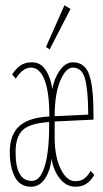

<svg xmlns="http://www.w3.org/2000/svg" viewBox="-20 -696 390 727"><path d="M98 11Q55 11 36 -26.5Q17 -64 17 -121Q17 -185 52.5 -218Q88 -251 167 -255Q167 -345 149 -392.5Q131 -440 97 -440Q79 -440 64 -427Q49 -414 40 -398L26 -414Q39 -435 56.5 -447.5Q74 -460 101 -460Q134 -460 153 -431Q172 -402 178 -359Q185 -399 206.5 -429.5Q228 -460 256 -460Q302 -460 318 -412.5Q334 -365 334 -265V-243L187 -236V-174Q187 -104 209.5 -57Q232 -10 265 -10Q289 -10 302.5 -22.5Q316 -35 323 -49L337 -34Q326 -14 309 -1.5Q292 11 266 11Q231 11 206.5 -20Q182 -51 175 -96Q171 -51 150.5 -20Q130 11 98 11ZM187 -256 314 -262Q314 -351 302.5 -395.5Q291 -440 256 -440Q229 -440 208 -390Q187 -340 187 -256ZM100 -11Q124 -11 139 -40.5Q154 -70 160.5 -120.5Q167 -171 166 -234Q93 -229 66 -203.5Q39 -178 39 -120Q39 -11 100 -11ZM168 -509 154 -518 224 -676 247 -662Z"/></svg>

Font: Inconsolata ExtraCondensed ExtraLight
Style: Regular
Weight: 200
Width: 2
Monospace: yes
Designer: Raph Levien, Cyreal, Brenton Simpson
Foundry: Raph Levien, Cyreal, Google
Version: Version 3.001; ttfautohint (v1.8.2.53-6de2)